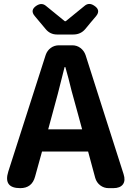

<svg xmlns="http://www.w3.org/2000/svg" viewBox="-20 -976 681 996"><path d="M85 0Q-4 0 23 -86L217 -691Q225 -714 243.5 -727.5Q262 -741 286 -741H355Q379 -741 397.5 -727Q416 -713 424 -690L526 -370L621 -73Q632 -39 617.5 -19.5Q603 0 568 0H544Q519 0 500 -14.5Q481 -29 474 -53L437 -190H317H198L162 -60Q146 0 85 0ZM230 -305H318H406L384 -386Q368 -445 351 -506Q336 -569 319 -628H315Q276 -470 252 -386ZM276 -797Q240 -797 217 -825L160 -893Q134 -924 170 -947Q197 -964 219 -945L316 -866H321L418 -945Q441 -965 468 -947Q504 -924 479 -893L451 -860L423 -826Q399 -797 360 -797H319Z"/></svg>

Font: GenSenRounded2 TW B
Style: Regular
Weight: 700
Version: Version 2.000;PS 2;hotconv 16.6.51;makeotf.lib2.5.65220 DEVE